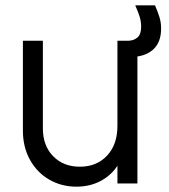

<svg xmlns="http://www.w3.org/2000/svg" viewBox="-20 -689 635 721"><path d="M66 -198V-536H141V-207Q141 -142 179.5 -102.5Q218 -63 280 -63Q343 -63 382 -104.5Q421 -146 421 -217V-536H496V0H421V-104L438 -100Q418 -48 372.5 -18Q327 12 267 12Q211 12 165 -14.5Q119 -41 92.5 -89Q66 -137 66 -198ZM446 -536H459H463Q484 -537 497 -549Q510 -561 510 -589Q510 -608 504.5 -626Q499 -644 489 -666L488 -669H562Q573 -644 579 -624Q585 -604 585 -582Q585 -529 554 -502Q523 -475 469 -475H446Z"/></svg>

Font: Trafiko Sans Variable
Style: Regular
Weight: 400
Designer: Gumpita Rahayu / Trafiko
Foundry: Tokotype / Trafiko
Version: Version 0.001;FEAKit 1.0